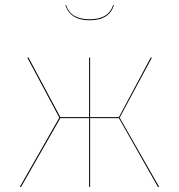

<svg xmlns="http://www.w3.org/2000/svg" viewBox="-20 -747 715 767"><path d="M458 -277 616 0H611L455 -275H340V0H336V-275H221L64 0H59L217 -277L89 -517H94L221 -279H336V-517H340V-279H455L582 -517H587ZM241 -727H244Q262 -670 338 -670Q414 -670 432 -727H435Q427 -698 403 -682Q379 -666 338 -666Q298 -666 274 -682Q250 -698 241 -727Z"/></svg>

Font: FiraGO Four
Style: Regular
Weight: 100
Designer: bBox Type
Foundry: bBox Type GmbH
Version: Version 1.001